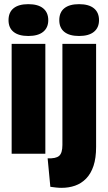

<svg xmlns="http://www.w3.org/2000/svg" viewBox="-20 -739 518 923"><path d="M36 0V-528H198V0ZM116 -566Q70 -566 45.5 -585.5Q21 -605 21 -642Q21 -680 45.5 -699.5Q70 -719 116 -719Q163 -719 187.5 -699Q212 -679 212 -642Q212 -606 187.5 -586Q163 -566 116 -566ZM276 164Q263 164 249.5 162.5Q236 161 222 159L209 22Q248 24 264 10.5Q280 -3 280 -42V-528H442V-33Q442 21 429.5 58.5Q417 96 394 119.5Q371 143 341 153.5Q311 164 276 164ZM360 -566Q314 -566 289.5 -585.5Q265 -605 265 -642Q265 -680 289.5 -699.5Q314 -719 360 -719Q407 -719 431.5 -699Q456 -679 456 -642Q456 -606 431.5 -586Q407 -566 360 -566Z"/></svg>

Font: Bricolage Grotesque 96pt ExtraBold
Style: Regular
Weight: 800
Designer: Mathieu Triay
Foundry: Atelier Triay
Version: Version 1.001;gftools[0.9.33.dev8+g029e19f]